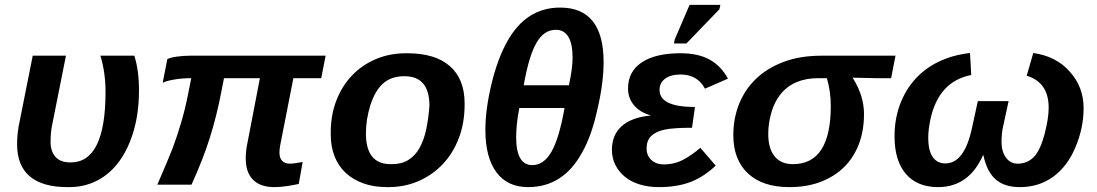

<svg xmlns="http://www.w3.org/2000/svg" viewBox="-20 -756 4489 786"><path d="M250 -528 194 -247Q187 -215 187 -175Q187 -137 207 -114Q227 -91 269 -91Q412 -91 412 -380Q412 -459 391 -528H530Q549 -467 549 -387Q549 -298 528.5 -225Q508 -152 471 -99.5Q434 -47 381 -18.5Q328 10 264 10H256Q154 10 102 -34Q50 -78 50 -165Q50 -199 56 -237L114 -528Z M897 -436 885 -375Q867 -281 839 -192Q811 -103 764 0H624Q667 -99 687 -150Q706 -201 722 -255.5Q738 -310 750 -371L763 -436Q724 -436 691 -430Q658 -424 646 -417L665 -514Q679 -521 706 -524.5Q733 -528 757 -528H1313L1295 -436H1181L1127 -161Q1124 -144 1124 -132Q1124 -86 1168 -86Q1180 -86 1208 -91L1219 -93L1203 -3Q1186 1 1157 5.5Q1128 10 1103 10Q1046 10 1016 -20Q986 -50 986 -107Q986 -137 992 -166L1044 -436Z M1882 -327Q1882 -253 1858.5 -191Q1835 -129 1793 -84.5Q1751 -40 1694 -15Q1637 10 1570 10H1564Q1511 10 1468.5 -5Q1426 -20 1396 -47.5Q1366 -75 1350 -115Q1334 -155 1334 -205V-214Q1334 -285 1357 -344.5Q1380 -404 1421 -447Q1462 -490 1518.5 -514Q1575 -538 1643 -538H1647Q1762 -538 1822 -485Q1882 -432 1882 -333ZM1738 -323Q1738 -444 1636 -444Q1581 -444 1548 -414Q1516 -386 1496 -325Q1478 -266 1478 -210Q1478 -84 1579 -84H1585Q1624 -84 1651.5 -101Q1679 -118 1697 -149.5Q1715 -181 1724.5 -225Q1734 -269 1738 -323Z M2273 -725Q2451 -725 2451 -502Q2451 -417 2426 -310Q2402 -199 2362 -130Q2285 10 2142 10Q2057 10 2012 -51Q1967 -112 1967 -224Q1967 -308 1992 -412Q2017 -516 2057 -587Q2134 -725 2273 -725ZM2159 -80Q2207 -80 2238.5 -136.5Q2270 -193 2291 -314H2106Q2099 -279 2096 -249Q2093 -219 2093 -195Q2093 -80 2159 -80ZM2255 -634Q2207 -634 2176 -580.5Q2145 -527 2124 -407H2309Q2324 -476 2324 -519Q2324 -634 2255 -634Z M2698 -83Q2741 -83 2777.5 -102.5Q2814 -122 2847 -151L2910 -78Q2860 -31 2805.5 -10.5Q2751 10 2677 10Q2634 10 2598.5 -1Q2563 -12 2538 -32.5Q2513 -53 2499 -81Q2485 -109 2485 -143Q2485 -203 2524.5 -239Q2564 -275 2642 -283L2643 -284Q2600 -296 2575.5 -325Q2551 -354 2551 -394Q2551 -463 2607 -500.5Q2663 -538 2766 -538Q2838 -538 2885 -512Q2932 -486 2960 -434L2866 -393Q2835 -451 2766 -451Q2726 -451 2703 -434Q2680 -417 2680 -388Q2680 -318 2825 -318L2813 -233Q2736 -233 2699 -225Q2664 -217 2645.5 -199Q2627 -181 2627 -148Q2627 -120 2646 -101.5Q2665 -83 2698 -83ZM2739 -578 2742 -594 2803 -736H2929L2925 -718L2790 -578Z M3211 10Q3102 10 3042 -46Q2982 -102 2982 -203Q2982 -271 3005.5 -330Q3029 -389 3074.5 -433Q3120 -477 3187.5 -502.5Q3255 -528 3343 -528H3360H3646L3628 -436H3563L3472 -438L3471 -437Q3517 -364 3517 -289Q3517 -221 3496 -166Q3475 -111 3435.5 -72Q3396 -33 3339.5 -11.5Q3283 10 3211 10ZM3226 -84Q3381 -84 3381 -322Q3381 -382 3365 -436H3330Q3229 -436 3176 -371Q3150 -339 3137.5 -294.5Q3125 -250 3125 -208Q3125 -148 3151 -116Q3177 -84 3226 -84Z M4080 -175Q4080 -136 4098 -111Q4116 -86 4146 -86Q4186 -86 4213 -114Q4239 -142 4256 -206Q4273 -271 4273 -315Q4273 -419 4183 -446L4210 -539Q4304 -526 4360 -462Q4416 -400 4416 -313Q4416 -233 4383 -154Q4350 -75 4291.5 -32.5Q4233 10 4155 10Q4092 10 4056 -21.5Q4020 -53 4006 -120H4004Q3946 10 3820 10Q3735 10 3688.5 -44Q3642 -98 3642 -198Q3642 -268 3664 -327.5Q3686 -387 3726 -431.5Q3766 -476 3823 -503.5Q3880 -531 3951 -539L3956 -449Q3823 -423 3789 -268Q3780 -224 3780 -193Q3780 -139 3798.5 -113Q3817 -87 3850 -87Q3928 -87 3959 -232L3983 -342H4109L4087 -241Q4080 -212 4080 -175Z"/></svg>

Font: Libra Sans Modern
Style: Bold Italic
Weight: 700
Italic angle: -12°
Foundry: Stefan Peev, Context Ltd
Version: Version 1.000